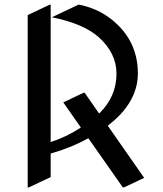

<svg xmlns="http://www.w3.org/2000/svg" viewBox="-20 -777 691 816"><path d="M97.7 19.5V-712.9L190.4 -756.8H195.3V-173.3Q260.3 -193.8 323.7 -234.9L249 -341.8L335 -382.8H339.8L401.4 -294.4Q475.1 -366.2 475.1 -464.4Q475.1 -550.3 399.9 -618.7Q335.4 -676.3 200.7 -703.6L312.5 -756.8H317.4Q413.6 -737.8 482.4 -669.4Q565.9 -586.4 565.9 -464.8Q565.9 -340.8 438 -242.7L592.8 -21L506.8 19.5H502L355.5 -189.5Q280.8 -148.4 195.3 -124.5V-24.4L102.5 19.5Z"/></svg>

Font: Nova Cut
Style: Book
Weight: 400
Version: Version 2.000